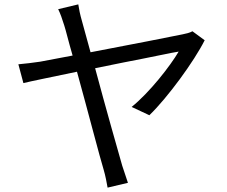

<svg xmlns="http://www.w3.org/2000/svg" viewBox="-20 -814 1040 878"><path d="M916 -630 860 -671C848 -664 830 -660 815 -657C776 -649 564 -607 394 -575L355 -717C346 -748 341 -773 338 -794L246 -772C251 -761 256 -751 260 -739L274 -697C281 -676 293 -625 312 -560L164 -532C128 -527 99 -523 64 -520L87 -434C118 -442 218 -462 332 -486C380 -313 438 -89 454 -38C462 -11 468 21 472 44L565 22C557 -1 546 -35 539 -56C523 -112 463 -322 415 -502L543 -528C669 -552 773 -575 797 -578C759 -513 664 -391 582 -325L663 -287C746 -367 868 -534 916 -630Z"/></svg>

Font: Spoqa Han Sans Neo
Style: Regular
Weight: 400
Designer: [Spoqa Han Sans Neo] Dong-huui Kim ___ Younghwa Kang ___ Yujin Lee ___ [Noto Sans] Ryoko NISHIZUKA ____ (kana & ideograp
Foundry: Spoqa (http://www.spoqa-han-sans.com)
Version: Version 1.100;hotconv 1.0.109;makeotfexe 2.5.65596